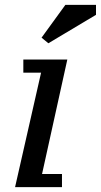

<svg xmlns="http://www.w3.org/2000/svg" viewBox="-20 -770 415 790"><path d="M76 -471H149L42 0H235V-54H153L257 -525H76ZM249 -750 151 -615 179 -592 375 -709V-750Z"/></svg>

Font: PT Serif Caption
Style: Italic
Weight: 400
Italic angle: -12°
Designer: A.Korolkova, O.Umpeleva, V.Yefimov
Foundry: ParaType Ltd
Version: Version 1.000W OFL